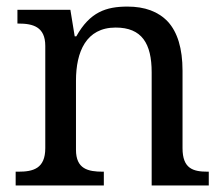

<svg xmlns="http://www.w3.org/2000/svg" viewBox="-20 -566 685 586"><path d="M296.9 -42H293.9C248.5 -42 211.9 -50.3 211.9 -108.9V-319.8C211.9 -407.7 242.7 -481.9 333 -481.9C412.6 -481.9 442.9 -433.6 442.9 -345.2V0H617.2V-42H613.8C569.3 -42 537.1 -51.3 537.1 -113.8V-350.1C537.1 -418.5 521.5 -467.8 492.7 -499.5C463.4 -530.8 421.9 -545.9 369.1 -545.9C303.7 -545.9 254.4 -529.3 212.9 -455.1H208L194.8 -536.1H33.2V-494.1H36.1C80.6 -494.1 118.2 -484.4 118.2 -425.8V-113.8C118.2 -51.3 81.1 -42 36.1 -42H27.8V0H296.9Z"/></svg>

Font: The Erased English
Style: Regular
Weight: 400
Designer: Monotype Design team + ligartures altered by 180 Amsterdam
Foundry: Monotype Imaging Inc.
Version: Version 1.030;Glyphs 3.1.2 (3151)